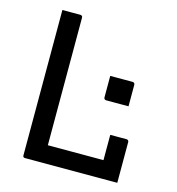

<svg xmlns="http://www.w3.org/2000/svg" viewBox="-105 -790 810 880"><g transform="rotate(15 300.0 -350.0)"><path d="M373 -465Q391 -465 408.5 -465Q426 -465 444 -465Q462 -465 479 -465Q484 -465 487 -462Q490 -459 490 -454V-352Q473 -352 455 -352Q437 -352 419.5 -352Q402 -352 384 -352Q379 -352 376 -355Q373 -358 373 -363ZM94 0Q91 0 89 -0.5Q87 -1 85.5 -2.5Q84 -4 83.5 -6Q83 -8 83 -11Q83 -92 83 -175.5Q83 -259 83 -338.5Q83 -418 83 -487Q83 -556 83 -608Q83 -631 83 -654Q83 -677 83 -700Q105 -700 126 -700Q147 -700 168 -700Q172 -700 174 -698.5Q176 -697 177.5 -695Q179 -693 179 -689Q179 -614 179 -538Q179 -462 179 -386Q179 -310 179 -234.5Q179 -159 179 -84H462Q479 -84 490.5 -78Q502 -72 510 -61Q518 -50 523 -35Q528 -20 531 0ZM443 -204Q457 -204 469.5 -204Q482 -204 494.5 -204Q507 -204 520 -204Q524 -204 526 -202.5Q528 -201 529.5 -199Q531 -197 531 -193Q531 -174 531 -149Q531 -124 531 -96.5Q531 -69 531 -44Q531 -19 531 0Q497 -2 477.5 -10.5Q458 -19 450.5 -33.5Q443 -48 443 -68Q443 -86 443 -111Q443 -136 443 -161.5Q443 -187 443 -204Z"/></g></svg>

Font: Recursive Monospace
Style: Regular
Weight: 400
Version: Version 1.047